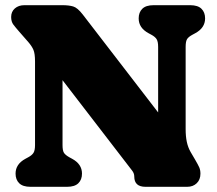

<svg xmlns="http://www.w3.org/2000/svg" viewBox="-20 -720 836 740"><path d="M296 -51Q296 -27.5 282 -13.8Q268 0 238.5 0H97.5Q68 0 54 -13.8Q40 -27.5 40 -51Q40 -87.5 78 -108L89 -114Q103 -121.5 109 -130.8Q115 -140 115 -161V-483Q115 -513.5 108.8 -528Q102.5 -542.5 89 -558L54 -598Q40 -614 31.5 -625.2Q23 -636.5 23 -654.5Q23 -675 37.2 -687.5Q51.5 -700 74 -700H221Q245 -700 261.8 -695.2Q278.5 -690.5 299 -664L613.5 -255.5L589.5 -146V-539Q589.5 -560 583.5 -569.2Q577.5 -578.5 563.5 -586L552.5 -592Q514.5 -612.5 514.5 -649Q514.5 -672.5 528.5 -686.2Q542.5 -700 572 -700H713Q742.5 -700 756.5 -686.2Q770.5 -672.5 770.5 -649Q770.5 -612.5 732.5 -592L721.5 -586Q706.5 -578 701 -569.2Q695.5 -560.5 695.5 -539V-222Q695.5 -194.5 700 -173.2Q704.5 -152 714.5 -134.5L731.5 -105.5Q743.5 -85 748 -74.8Q752.5 -64.5 752.5 -50.5Q752.5 -27.5 738.2 -13.8Q724 0 701.5 0H541Q497.5 0 497.5 -39.5Q497.5 -52 489.2 -62.5Q481 -73 461.5 -98.5L169 -478.5L221 -548V-161Q221 -139.5 226.5 -131Q232 -122.5 247 -114L258 -108Q296 -87.5 296 -51Z"/></svg>

Font: Fraunces SuperSoft Wonky
Style: Regular
Weight: 900
Version: Version 1.000;[b76b70a41]